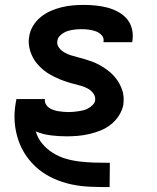

<svg xmlns="http://www.w3.org/2000/svg" viewBox="-20 -548 640 783"><path d="M426 215Q387 215 348 213.5Q309 212 271.5 204Q234 196 199.5 180.5Q165 165 137 142Q109 119 88 89Q67 59 55 24Q43 -11 40 -49.5Q37 -88 44 -128L47 -144H164L163 -143Q162 -132 167 -123Q172 -114 180 -108.5Q188 -103 198 -99.5Q208 -96 218 -94.5Q228 -93 239 -92Q250 -91 260 -91Q270 -91 280.5 -92Q291 -93 301 -94.5Q311 -96 321 -98.5Q331 -101 340.5 -106.5Q350 -112 358 -120Q366 -128 368 -138Q370 -154 361 -166.5Q352 -179 339.5 -186Q327 -193 312.5 -197.5Q298 -202 283 -205.5Q268 -209 254 -213.5Q240 -218 226.5 -223.5Q213 -229 200 -235.5Q187 -242 174.5 -250Q162 -258 151.5 -267.5Q141 -277 131.5 -288Q122 -299 115 -312Q108 -325 103.5 -339Q99 -353 97.5 -368Q96 -383 99 -399Q102 -421 114.5 -442Q127 -463 146 -478.5Q165 -494 187 -503.5Q209 -513 231.5 -518.5Q254 -524 276.5 -526Q299 -528 321 -528Q346 -528 370.5 -525.5Q395 -523 418 -517Q441 -511 462 -499.5Q483 -488 497.5 -471Q512 -454 518 -430.5Q524 -407 520 -382L519 -376H402V-377Q405 -393 395 -404Q385 -415 371.5 -420Q358 -425 343.5 -427Q329 -429 314 -429Q300 -429 285 -427.5Q270 -426 256 -421.5Q242 -417 229 -406.5Q216 -396 214 -382Q211 -367 220 -354.5Q229 -342 242 -334.5Q255 -327 269 -322.5Q283 -318 297.5 -314.5Q312 -311 326.5 -306.5Q341 -302 355 -297Q369 -292 382 -285Q395 -278 407 -270Q419 -262 430 -252.5Q441 -243 450 -232Q459 -221 466 -208.5Q473 -196 478 -182Q483 -168 484 -152.5Q485 -137 483 -121Q479 -99 465.5 -77.5Q452 -56 432.5 -40.5Q413 -25 390.5 -16Q368 -7 344.5 -1.5Q321 4 297.5 6Q274 8 252 8Q219 8 187 4Q155 0 126 -12Q134 16 152 37.5Q170 59 194 74.5Q218 90 246 98.5Q274 107 303.5 110.5Q333 114 363 115Q393 116 424 116H428L427 215Z"/></svg>

Font: Iosevka Extended
Style: Bold Italic
Weight: 700
Width: 7
Italic angle: -9°
Monospace: yes
Designer: Belleve Invis
Foundry: Belleve Invis
Version: Version 32.5.0; ttfautohint (v1.8.4)